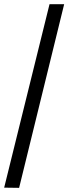

<svg xmlns="http://www.w3.org/2000/svg" viewBox="-20 -780 328 922"><path d="M71.8 122.1 0 121.1 217.8 -759.8H288.1Z"/></svg>

Font: Sahl Naskh
Style: Bold
Weight: 700
Designer: Pascal Zoghbi
Version: Version 1.001